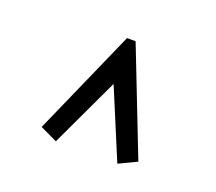

<svg xmlns="http://www.w3.org/2000/svg" viewBox="-62 -704 499 443"><g transform="rotate(20 187.5 -483.0)"><path d="M110 -343 190 -513 261 -343 305 -364 204 -623H183L68 -363Z"/></g></svg>

Font: Inconsolata Condensed
Style: Regular
Weight: 400
Width: 3
Monospace: yes
Designer: Raph Levien, Cyreal, Brenton Simpson
Foundry: Raph Levien, Cyreal, Google
Version: Version 3.100